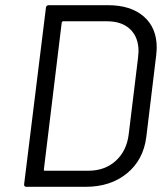

<svg xmlns="http://www.w3.org/2000/svg" viewBox="-20 -720 639 740"><path d="M73 -10 157 -690Q157 -694 160 -697Q163 -700 167 -700H396Q484 -700 534 -656.5Q584 -613 584 -537Q584 -527 582 -507L544 -193Q533 -104 469.5 -52Q406 0 310 0H81Q77 0 74.5 -3Q72 -6 73 -10ZM152 -62H321Q384 -62 426 -100Q468 -138 476 -202L512 -497Q514 -515 514 -522Q514 -576 482 -607Q450 -638 392 -638H223Q220 -638 218 -634L149 -66Q149 -62 152 -62Z"/></svg>

Font: Barlow
Style: Italic
Weight: 400
Italic angle: -7°
Designer: Jeremy Tribby
Foundry: Tribby Type
Version: Version 1.408